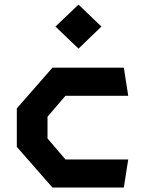

<svg xmlns="http://www.w3.org/2000/svg" viewBox="-20 -836 660 856"><path d="M55 -181.2V-352.9L213.8 -534.2H532.1L551.7 -408.9H271.8L191.8 -315.4V-218.8L271.8 -125.2H551.7L532.1 0H213.8ZM227.3 -717.6 330 -815.5 432.2 -717.6 330 -619.2Z"/></svg>

Font: Monaspace Krypton Var
Style: Regular
Weight: 400
Designer: Riley Cran and the Lettermatic Team
Version: Version 1.101 (Monaspace Krypton Var)